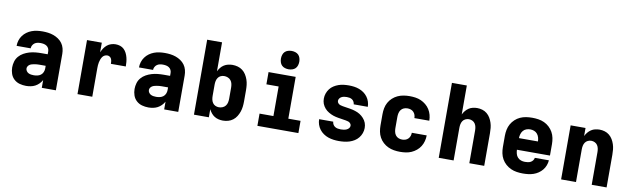

<svg xmlns="http://www.w3.org/2000/svg" viewBox="-45 -1308 6090 1854"><g transform="rotate(10 3000.0 -381.0)"><path d="M231 8Q199 8 168 -0.5Q137 -9 113.5 -30.5Q90 -52 79.5 -82.5Q69 -113 69 -145Q69 -174 77.5 -203Q86 -232 105.5 -254.5Q125 -277 151 -291.5Q177 -306 205.5 -314.5Q234 -323 263.5 -326Q293 -329 322 -329H385V-357Q385 -373 378 -387Q371 -401 358 -409.5Q345 -418 329.5 -421Q314 -424 298 -424Q283 -424 268 -421Q253 -418 240.5 -409Q228 -400 220.5 -386Q213 -372 213 -357H75Q75 -384 83 -410Q91 -436 107 -458Q123 -480 145 -496Q167 -512 192.5 -521.5Q218 -531 244.5 -534.5Q271 -538 298 -538Q326 -538 353 -534.5Q380 -531 405.5 -522Q431 -513 454 -497.5Q477 -482 493 -460Q509 -438 516 -411Q523 -384 523 -357V0H385V-76Q373 -55 356.5 -38.5Q340 -22 320 -11.5Q300 -1 277 3.5Q254 8 231 8ZM287 -106Q305 -106 323 -110Q341 -114 355.5 -125Q370 -136 377.5 -153.5Q385 -171 385 -189V-216H322Q310 -216 298.5 -215Q287 -214 275.5 -212Q264 -210 252.5 -207Q241 -204 231 -198Q221 -192 214 -181.5Q207 -171 207 -159Q207 -146 215 -134Q223 -122 235 -116Q247 -110 260.5 -108Q274 -106 287 -106Z M735 0V-530H880V-436Q889 -457 901.5 -476Q914 -495 931.5 -509.5Q949 -524 971 -531Q993 -538 1015 -538Q1038 -538 1059.5 -531Q1081 -524 1097 -508.5Q1113 -493 1123 -473Q1133 -453 1138.5 -431.5Q1144 -410 1146 -388Q1148 -366 1148 -344H1002Q1002 -356 1000.5 -368.5Q999 -381 994 -392.5Q989 -404 978 -411Q967 -418 955 -418Q940 -418 927 -411Q914 -404 906 -392Q898 -380 893 -366.5Q888 -353 885 -338.5Q882 -324 881 -309.5Q880 -295 880 -281V0Z M1431 8Q1399 8 1368 -0.5Q1337 -9 1313.5 -30.5Q1290 -52 1279.5 -82.5Q1269 -113 1269 -145Q1269 -174 1277.5 -203Q1286 -232 1305.5 -254.5Q1325 -277 1351 -291.5Q1377 -306 1405.5 -314.5Q1434 -323 1463.5 -326Q1493 -329 1522 -329H1585V-357Q1585 -373 1578 -387Q1571 -401 1558 -409.5Q1545 -418 1529.5 -421Q1514 -424 1498 -424Q1483 -424 1468 -421Q1453 -418 1440.5 -409Q1428 -400 1420.5 -386Q1413 -372 1413 -357H1275Q1275 -384 1283 -410Q1291 -436 1307 -458Q1323 -480 1345 -496Q1367 -512 1392.5 -521.5Q1418 -531 1444.5 -534.5Q1471 -538 1498 -538Q1526 -538 1553 -534.5Q1580 -531 1605.5 -522Q1631 -513 1654 -497.5Q1677 -482 1693 -460Q1709 -438 1716 -411Q1723 -384 1723 -357V0H1585V-76Q1573 -55 1556.5 -38.5Q1540 -22 1520 -11.5Q1500 -1 1477 3.5Q1454 8 1431 8ZM1487 -106Q1505 -106 1523 -110Q1541 -114 1555.5 -125Q1570 -136 1577.5 -153.5Q1585 -171 1585 -189V-216H1522Q1510 -216 1498.5 -215Q1487 -214 1475.5 -212Q1464 -210 1452.5 -207Q1441 -204 1431 -198Q1421 -192 1414 -181.5Q1407 -171 1407 -159Q1407 -146 1415 -134Q1423 -122 1435 -116Q1447 -110 1460.5 -108Q1474 -106 1487 -106Z M2161 8Q2140 8 2118.5 3Q2097 -2 2078.5 -13.5Q2060 -25 2046 -42.5Q2032 -60 2023 -79V0H1877V-735H2023V-451Q2032 -470 2046 -487.5Q2060 -505 2078.5 -516.5Q2097 -528 2118.5 -533Q2140 -538 2161 -538Q2187 -538 2212.5 -531Q2238 -524 2259 -508Q2280 -492 2294 -469.5Q2308 -447 2316.5 -422.5Q2325 -398 2328 -372Q2331 -346 2331 -320V-210Q2331 -184 2328 -158Q2325 -132 2316.5 -107.5Q2308 -83 2294 -60.5Q2280 -38 2259 -22Q2238 -6 2212.5 1Q2187 8 2161 8ZM2101 -112Q2119 -112 2136.5 -119Q2154 -126 2165.5 -140.5Q2177 -155 2181 -173.5Q2185 -192 2185 -210V-320Q2185 -338 2181 -356.5Q2177 -375 2165.5 -389.5Q2154 -404 2136.5 -411Q2119 -418 2101 -418Q2083 -418 2066.5 -410.5Q2050 -403 2040 -388Q2030 -373 2026.5 -355.5Q2023 -338 2023 -320V-210Q2023 -192 2026.5 -174.5Q2030 -157 2040 -142Q2050 -127 2066.5 -119.5Q2083 -112 2101 -112Z M2499 0V-120H2635V-410H2515V-530H2781V-120H2901V0ZM2700 -590Q2682 -590 2664 -595.5Q2646 -601 2633.5 -613.5Q2621 -626 2615.5 -644Q2610 -662 2610 -680Q2610 -698 2615.5 -716Q2621 -734 2633.5 -746.5Q2646 -759 2664 -764.5Q2682 -770 2700 -770Q2718 -770 2736 -764.5Q2754 -759 2766.5 -746.5Q2779 -734 2784.5 -716Q2790 -698 2790 -680Q2790 -662 2784.5 -644Q2779 -626 2766.5 -613.5Q2754 -601 2736 -595.5Q2718 -590 2700 -590Z M3298 8Q3272 8 3245.5 4.5Q3219 1 3194 -7.5Q3169 -16 3146.5 -31.5Q3124 -47 3108 -68Q3092 -89 3083.5 -114.5Q3075 -140 3075 -167H3213Q3214 -152 3221.5 -139Q3229 -126 3241.5 -118.5Q3254 -111 3268.5 -108.5Q3283 -106 3298 -106Q3312 -106 3326 -108Q3340 -110 3353 -115.5Q3366 -121 3375.5 -132Q3385 -143 3385 -157Q3385 -170 3376 -180Q3367 -190 3355 -194Q3343 -198 3330 -200Q3317 -202 3304.5 -204Q3292 -206 3279.5 -208Q3267 -210 3254.5 -212Q3242 -214 3229.5 -217Q3217 -220 3205 -224Q3193 -228 3181.5 -233.5Q3170 -239 3159 -245.5Q3148 -252 3138 -260Q3128 -268 3120 -277.5Q3112 -287 3105 -298Q3098 -309 3093.5 -321Q3089 -333 3087 -345.5Q3085 -358 3085 -371Q3085 -397 3093.5 -421.5Q3102 -446 3117.5 -466.5Q3133 -487 3155 -501Q3177 -515 3201 -523.5Q3225 -532 3250.5 -535Q3276 -538 3302 -538Q3328 -538 3353.5 -534.5Q3379 -531 3403.5 -522Q3428 -513 3449 -498Q3470 -483 3485.5 -462Q3501 -441 3509 -416Q3517 -391 3517 -366H3379Q3378 -379 3371.5 -391.5Q3365 -404 3353.5 -411.5Q3342 -419 3328.5 -421.5Q3315 -424 3302 -424Q3289 -424 3276 -422Q3263 -420 3251 -414Q3239 -408 3231 -397Q3223 -386 3223 -373Q3223 -360 3232 -350Q3241 -340 3253 -336Q3265 -332 3277.5 -330Q3290 -328 3302.5 -326Q3315 -324 3328 -322Q3341 -320 3353.5 -318Q3366 -316 3378 -313Q3390 -310 3402.5 -306Q3415 -302 3426.5 -297Q3438 -292 3449 -285Q3460 -278 3469.5 -270Q3479 -262 3487.5 -252.5Q3496 -243 3503 -232Q3510 -221 3514.5 -209Q3519 -197 3521 -184.5Q3523 -172 3523 -159Q3523 -133 3514 -108Q3505 -83 3488.5 -62.5Q3472 -42 3449.5 -28Q3427 -14 3402 -6Q3377 2 3350.5 5Q3324 8 3298 8Z M3898 8Q3868 8 3838 3Q3808 -2 3781 -14.5Q3754 -27 3731.5 -47.5Q3709 -68 3694.5 -94.5Q3680 -121 3674.5 -150.5Q3669 -180 3669 -210V-320Q3669 -350 3674.5 -379.5Q3680 -409 3694.5 -435.5Q3709 -462 3731.5 -482.5Q3754 -503 3781 -515.5Q3808 -528 3838 -533Q3868 -538 3898 -538Q3926 -538 3954.5 -534Q3983 -530 4009 -518.5Q4035 -507 4057.5 -488.5Q4080 -470 4095 -446Q4110 -422 4117.5 -394Q4125 -366 4125 -338Q4125 -338 4125 -338Q4125 -338 4125 -337H3979Q3979 -337 3979 -337.5Q3979 -338 3979 -338Q3979 -354 3973.5 -369.5Q3968 -385 3956.5 -396.5Q3945 -408 3929.5 -413Q3914 -418 3898 -418Q3879 -418 3862 -411Q3845 -404 3834 -389.5Q3823 -375 3819 -356.5Q3815 -338 3815 -320V-210Q3815 -192 3819 -173.5Q3823 -155 3834 -140.5Q3845 -126 3862 -119Q3879 -112 3898 -112Q3914 -112 3929.5 -117Q3945 -122 3956.5 -133.5Q3968 -145 3973.5 -160.5Q3979 -176 3979 -192Q3979 -192 3979 -192.5Q3979 -193 3979 -193H4125Q4125 -192 4125 -192Q4125 -192 4125 -192Q4125 -164 4117.5 -136Q4110 -108 4095 -84Q4080 -60 4057.5 -41.5Q4035 -23 4009 -11.5Q3983 0 3954.5 4Q3926 8 3898 8Z M4277 0V-735H4423V-451Q4432 -470 4446 -487Q4460 -504 4478 -516Q4496 -528 4517.5 -533Q4539 -538 4560 -538Q4586 -538 4611 -530.5Q4636 -523 4656 -506.5Q4676 -490 4689 -468Q4702 -446 4710 -421.5Q4718 -397 4720.5 -371.5Q4723 -346 4723 -320V0H4577V-320Q4577 -338 4573.5 -355.5Q4570 -373 4560.5 -387.5Q4551 -402 4534.5 -410Q4518 -418 4500 -418Q4482 -418 4465.5 -410Q4449 -402 4439.5 -387.5Q4430 -373 4426.5 -355.5Q4423 -338 4423 -320V0Z M5103 8Q5073 8 5042.5 3.5Q5012 -1 4984.5 -13.5Q4957 -26 4934 -46.5Q4911 -67 4896 -93.5Q4881 -120 4875 -150Q4869 -180 4869 -210V-320Q4869 -350 4875 -380Q4881 -410 4895.5 -436Q4910 -462 4932.5 -483Q4955 -504 4982.5 -516.5Q5010 -529 5040 -533.5Q5070 -538 5100 -538Q5130 -538 5160 -533.5Q5190 -529 5217.5 -516.5Q5245 -504 5267.5 -483Q5290 -462 5304.5 -436Q5319 -410 5325 -380Q5331 -350 5331 -320V-208H5007Q5008 -188 5013 -168.5Q5018 -149 5031.5 -134Q5045 -119 5064 -112.5Q5083 -106 5103 -106Q5117 -106 5131.5 -108Q5146 -110 5158.5 -116.5Q5171 -123 5180 -135Q5189 -147 5191 -161H5329Q5327 -135 5317.5 -110Q5308 -85 5291.5 -65Q5275 -45 5253 -30Q5231 -15 5206 -6.5Q5181 2 5155 5Q5129 8 5103 8ZM5007 -322H5193Q5193 -341 5187.5 -360.5Q5182 -380 5169.5 -395Q5157 -410 5138.5 -417Q5120 -424 5100 -424Q5080 -424 5061.5 -417Q5043 -410 5030.5 -395Q5018 -380 5012.5 -360.5Q5007 -341 5007 -322Z M5477 0V-530H5623V-451Q5632 -470 5646 -487Q5660 -504 5678 -516Q5696 -528 5717.5 -533Q5739 -538 5760 -538Q5786 -538 5811 -530.5Q5836 -523 5856 -506.5Q5876 -490 5889 -468Q5902 -446 5910 -421.5Q5918 -397 5920.5 -371.5Q5923 -346 5923 -320V0H5777V-320Q5777 -338 5773.5 -355.5Q5770 -373 5760.5 -387.5Q5751 -402 5734.5 -410Q5718 -418 5700 -418Q5682 -418 5665.5 -410Q5649 -402 5639.5 -387.5Q5630 -373 5626.5 -355.5Q5623 -338 5623 -320V0Z"/></g></svg>

Font: Iosevka Curly Heavy Extended
Style: Regular
Weight: 900
Width: 7
Monospace: yes
Designer: Belleve Invis
Foundry: Belleve Invis
Version: Version 11.1.0; ttfautohint (v1.8.3)